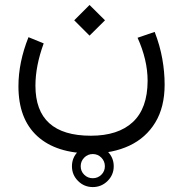

<svg xmlns="http://www.w3.org/2000/svg" viewBox="-20 -406 747 783"><path d="M273.4 272Q273.4 236.8 298.3 211.7Q323.2 186.5 358.4 186.5Q393.6 186.5 418.7 211.7Q443.8 236.8 443.8 272Q443.8 307.1 418.7 332Q393.6 356.9 358.4 356.9Q323.2 356.9 298.3 332Q273.4 307.1 273.4 272ZM309.1 272Q309.1 292.5 323.5 306.6Q337.9 320.8 358.4 320.8Q378.9 320.8 393.3 306.6Q407.7 292.5 407.7 272Q407.7 251.5 393.3 236.8Q378.9 222.2 358.4 222.2Q337.9 222.2 323.5 236.8Q309.1 251.5 309.1 272ZM282.7 -323.2 345.2 -385.7 408.2 -323.2 345.2 -260.7ZM541 -252 610.8 -275.9Q632.3 -220.2 641.8 -166.5Q651.4 -112.8 651.4 -61Q651.4 30.8 613.3 93.5Q575.2 156.2 507.6 188Q439.9 219.7 352.1 219.7Q209.5 219.7 132.3 149.4Q55.2 79.1 55.2 -54.2Q55.2 -151.9 96.2 -254.4L158.2 -229Q124.5 -137.2 124.5 -56.6Q124.5 147.5 350.6 147.5Q461.9 147.5 521.7 91.8Q581.5 36.1 582 -75.7Q582 -119.6 571.5 -163.8Q561 -208 541 -252Z"/></svg>

Font: Vazir Light FD
Style: Light-FD
Weight: 300
Designer: Saber Rastikerdar
Foundry: Saber Rastikerdar
Version: Version 30.1.0